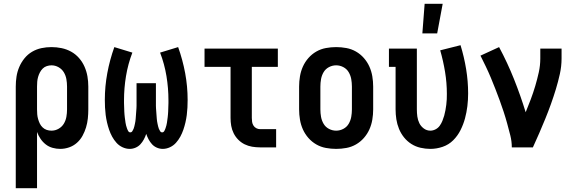

<svg xmlns="http://www.w3.org/2000/svg" viewBox="-20 -776 3040 1011"><path d="M63 215V-320Q63 -347 67 -373Q71 -399 81.5 -423.5Q92 -448 109 -469Q126 -490 149 -503.5Q172 -517 198 -522.5Q224 -528 251 -528Q278 -528 304.5 -522.5Q331 -517 354.5 -504Q378 -491 396 -470.5Q414 -450 425 -425Q436 -400 440.5 -373.5Q445 -347 445 -320V-200Q445 -176 442.5 -152Q440 -128 433 -105Q426 -82 414.5 -61Q403 -40 385 -24Q367 -8 344 0Q321 8 297 8Q277 8 257 2.5Q237 -3 221 -15.5Q205 -28 193.5 -45Q182 -62 175 -81V215ZM251 -88Q271 -88 288.5 -98Q306 -108 316 -124.5Q326 -141 329.5 -160.5Q333 -180 333 -200V-320Q333 -340 329.5 -359.5Q326 -379 316 -395.5Q306 -412 288.5 -422Q271 -432 251 -432Q239 -432 226.5 -428Q214 -424 205 -415Q196 -406 190 -394.5Q184 -383 180.5 -370.5Q177 -358 176 -345.5Q175 -333 175 -320V-200Q175 -187 176 -174.5Q177 -162 180.5 -149.5Q184 -137 189.5 -125.5Q195 -114 204.5 -105Q214 -96 226 -92Q238 -88 251 -88Z M837 8Q821 8 806 1.5Q791 -5 780.5 -16.5Q770 -28 762.5 -42Q755 -56 750 -71Q745 -56 737.5 -42Q730 -28 719.5 -16.5Q709 -5 694 1.5Q679 8 663 8Q644 8 625.5 -0.5Q607 -9 593.5 -24Q580 -39 570.5 -56.5Q561 -74 554.5 -93Q548 -112 543.5 -131.5Q539 -151 536.5 -170.5Q534 -190 533 -210Q532 -230 532 -250Q532 -321 545 -391Q558 -461 582 -528L677 -499Q654 -439 643.5 -375.5Q633 -312 633 -248Q633 -241 633 -233.5Q633 -226 633.5 -218.5Q634 -211 634 -203.5Q634 -196 634.5 -188.5Q635 -181 635.5 -173.5Q636 -166 637 -158.5Q638 -151 639 -144Q640 -137 641 -129.5Q642 -122 644 -115Q646 -108 648.5 -100.5Q651 -93 655 -86Q659 -79 666 -79Q673 -79 677 -85.5Q681 -92 683.5 -98Q686 -104 687.5 -111Q689 -118 690.5 -124.5Q692 -131 693 -138Q694 -145 694.5 -151.5Q695 -158 695.5 -165Q696 -172 696.5 -178.5Q697 -185 697.5 -192Q698 -199 698.5 -205.5Q699 -212 699 -219Q699 -226 699 -233Q699 -240 699 -246.5Q699 -253 699 -260V-338H801V-260Q801 -253 801 -246.5Q801 -240 801 -233Q801 -226 801 -219Q801 -212 801.5 -205.5Q802 -199 802.5 -192Q803 -185 803.5 -178.5Q804 -172 804.5 -165Q805 -158 805.5 -151.5Q806 -145 807 -138Q808 -131 809.5 -124.5Q811 -118 812.5 -111Q814 -104 816.5 -98Q819 -92 823 -85.5Q827 -79 834 -79Q841 -79 845 -86Q849 -93 851.5 -100.5Q854 -108 856 -115Q858 -122 859 -129.5Q860 -137 861 -144Q862 -151 863 -158.5Q864 -166 864.5 -173.5Q865 -181 865.5 -188.5Q866 -196 866 -203.5Q866 -211 866.5 -218.5Q867 -226 867 -233.5Q867 -241 867 -248Q867 -312 856.5 -375.5Q846 -439 823 -499L918 -528Q942 -461 955 -391Q968 -321 968 -250Q968 -230 967 -210Q966 -190 963.5 -170.5Q961 -151 956.5 -131.5Q952 -112 945.5 -93Q939 -74 929.5 -56.5Q920 -39 906.5 -24Q893 -9 874.5 -0.5Q856 8 837 8Z M1349 0Q1328 0 1307.5 -3.5Q1287 -7 1268.5 -16Q1250 -25 1235 -40Q1220 -55 1210.5 -74Q1201 -93 1197.5 -113.5Q1194 -134 1194 -155V-424H1057V-520H1443V-424H1306V-155Q1306 -144 1307.5 -134Q1309 -124 1314.5 -115Q1320 -106 1329.5 -101Q1339 -96 1349 -96H1434V0Z M1750 8Q1723 8 1696 3Q1669 -2 1645.5 -15.5Q1622 -29 1604 -49.5Q1586 -70 1575 -94.5Q1564 -119 1559.5 -146Q1555 -173 1555 -200V-320Q1555 -347 1559.5 -374Q1564 -401 1575 -425.5Q1586 -450 1604 -470.5Q1622 -491 1645.5 -504.5Q1669 -518 1696 -523Q1723 -528 1750 -528Q1777 -528 1804 -523Q1831 -518 1854.5 -504.5Q1878 -491 1896 -470.5Q1914 -450 1925 -425.5Q1936 -401 1940.5 -374Q1945 -347 1945 -320V-200Q1945 -173 1940.5 -146Q1936 -119 1925 -94.5Q1914 -70 1896 -49.5Q1878 -29 1854.5 -15.5Q1831 -2 1804 3Q1777 8 1750 8ZM1750 -88Q1770 -88 1788 -97.5Q1806 -107 1816 -124Q1826 -141 1829.5 -160.5Q1833 -180 1833 -200V-320Q1833 -340 1829.5 -359.5Q1826 -379 1816 -396Q1806 -413 1788 -422.5Q1770 -432 1750 -432Q1730 -432 1712 -422.5Q1694 -413 1684 -396Q1674 -379 1670.5 -359.5Q1667 -340 1667 -320V-200Q1667 -180 1670.5 -160.5Q1674 -141 1684 -124Q1694 -107 1712 -97.5Q1730 -88 1750 -88Z M2246 8Q2220 8 2194 2Q2168 -4 2146 -18Q2124 -32 2107.5 -52.5Q2091 -73 2081 -97.5Q2071 -122 2067 -148Q2063 -174 2063 -200V-424H2028V-520H2175V-200Q2175 -181 2177.5 -162.5Q2180 -144 2188 -127.5Q2196 -111 2211.5 -99.5Q2227 -88 2246 -88Q2260 -88 2273.5 -95Q2287 -102 2295.5 -114Q2304 -126 2309.5 -139.5Q2315 -153 2319 -167Q2323 -181 2325.5 -195.5Q2328 -210 2330 -224.5Q2332 -239 2332.5 -253.5Q2333 -268 2333 -282Q2333 -340 2323.5 -397.5Q2314 -455 2298 -511L2405 -538Q2424 -476 2434.5 -412Q2445 -348 2445 -284Q2445 -250 2441 -217Q2437 -184 2428.5 -152.5Q2420 -121 2405 -91Q2390 -61 2366.5 -37.5Q2343 -14 2311 -3Q2279 8 2246 8ZM2204 -600 2216 -756H2311L2282 -600Z M2675 0Q2675 -32 2667 -63.5Q2659 -95 2650.5 -126Q2642 -157 2632 -187.5Q2622 -218 2611 -248Q2600 -278 2588.5 -307.5Q2577 -337 2564.5 -367Q2552 -397 2538 -426Q2524 -455 2510 -483L2608 -528Q2652 -446 2686.5 -359.5Q2721 -273 2748 -185Q2762 -219 2775 -253.5Q2788 -288 2798.5 -323.5Q2809 -359 2817 -395Q2825 -431 2825 -468V-520H2937V-468Q2937 -427 2928 -386.5Q2919 -346 2907 -306.5Q2895 -267 2881 -228Q2867 -189 2851.5 -151Q2836 -113 2819.5 -75Q2803 -37 2786 0Z"/></svg>

Font: Iosevka Curly Slab
Style: Bold
Weight: 700
Monospace: yes
Designer: Belleve Invis
Foundry: Belleve Invis
Version: Version 22.1.2; ttfautohint (v1.8.4)